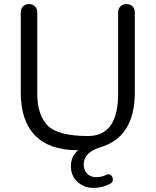

<svg xmlns="http://www.w3.org/2000/svg" viewBox="-20 -730 764 943"><path d="M560.1 -269V-668Q560.1 -687 571.5 -698.5Q583 -710 601.6 -710Q620.1 -710 631.1 -698.5Q642.1 -687 642.1 -668V-275.9Q642.1 -56.6 473.1 -6.8Q391.1 19 391.1 77.1Q391.1 106 408 123Q424.8 140.1 451.2 140.1Q477.5 139.6 492.2 132.8Q505.9 126 513.7 126Q521.5 126 527.8 133.3Q534.2 140.6 534.2 153.3Q534.2 166 519 173.8Q482.9 192.9 438 192.9Q393.1 192.9 360.6 163.3Q328.1 133.8 328.1 85.9Q328.1 38.1 363.8 7.8H361.8Q223.6 7.8 152.8 -64.2Q82 -136.2 82 -275.9V-668Q82 -687 93 -698.5Q104 -710 122.6 -710Q141.1 -710 152.1 -698.5Q163.1 -687 163.1 -668V-269Q163.1 -166 213.6 -114Q264.2 -62 412.1 -62Q560.1 -62 560.1 -269Z"/></svg>

Font: Nunito-Regular
Style: Regular
Weight: 400
Designer: Vernon Adams
Foundry: newtypography
Version: Version 3.000